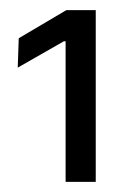

<svg xmlns="http://www.w3.org/2000/svg" viewBox="-20 -722 252 379"><path d="M169 -363H109.5V-640.5H106L15 -588.5L17 -646.5L111 -702H169Z"/></svg>

Font: Anek Devanagari Medium
Style: Regular
Weight: 400
Version: Version 1.003